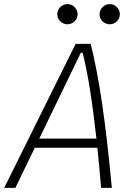

<svg xmlns="http://www.w3.org/2000/svg" viewBox="-32 -905 638 925"><path d="M-11.7 0 332.5 -693.8H404.8Q434.6 -577.1 459.5 -408.4Q484.4 -239.7 506.8 0H455.1Q446.3 -105 437 -193.4H135.7L42 0ZM157.2 -237.3H432.6Q417.5 -372.1 401.4 -473.6Q385.3 -575.2 366.2 -650.9H357.4ZM293 -788.1Q272.9 -788.1 258.5 -802.2Q244.1 -816.4 244.1 -836.4Q244.1 -856.4 258.5 -870.8Q272.9 -885.3 293 -885.3Q313 -885.3 327.4 -870.8Q341.8 -856.4 341.8 -836.4Q341.8 -816.4 327.4 -802.2Q313 -788.1 293 -788.1ZM496.6 -788.1Q476.6 -788.1 462.2 -802.2Q447.8 -816.4 447.8 -836.4Q447.8 -856.4 462.2 -870.8Q476.6 -885.3 496.6 -885.3Q516.6 -885.3 531 -870.8Q545.4 -856.4 545.4 -836.4Q545.4 -816.4 531 -802.2Q516.6 -788.1 496.6 -788.1Z"/></svg>

Font: Cascadia Code ExtraLight
Style: Italic
Weight: 200
Italic angle: -10°
Monospace: yes
Designer: Aaron Bell
Foundry: Saja Typeworks
Version: Version 2404.023; ttfautohint (v1.8.4)